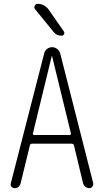

<svg xmlns="http://www.w3.org/2000/svg" viewBox="-20 -975 540 995"><path d="M174.8 -955.1Q210.9 -955.1 232.4 -924.8L311.5 -811.5Q315.4 -804.7 311.5 -797.4Q307.6 -790 299.8 -790Q272.5 -790 257.8 -809.6L162.1 -926.8Q155.3 -934.6 159.7 -944.8Q164.1 -955.1 174.8 -955.1ZM150.4 -283.2Q149.4 -280.3 151.4 -277.8Q153.3 -275.4 157.2 -275.4H340.8Q343.8 -275.4 345.7 -277.8Q347.7 -280.3 347.7 -283.2L250 -683.6Q250 -684.6 249 -684.6Q248 -684.6 248 -683.6ZM55.7 0Q45.9 0 39.6 -7.3Q33.2 -14.6 36.1 -25.4L209 -698.2Q211.9 -711.9 223.6 -721.2Q235.4 -730.5 250 -730.5Q264.6 -730.5 276.4 -721.2Q288.1 -711.9 292 -698.2L462.9 -26.4Q464.8 -16.6 459 -8.3Q453.1 0 443.4 0Q431.6 0 422.4 -7.3Q413.1 -14.6 410.2 -26.4L363.3 -221.7Q361.3 -229.5 351.6 -230.5H146.5Q136.7 -230.5 134.8 -221.7L86.9 -25.4Q80.1 0 55.7 0Z"/></svg>

Font: Rounded Mgen+ 2m light
Style: Regular
Weight: 200
Designer: [Source Han Sans]
Ryoko NISHIZUKA  (kana & ideographs); Paul D. Hunt (Latin, Greek & Cyrillic); Wenlong ZHANG  (bopomofo
Version: Version 1.059.20150602